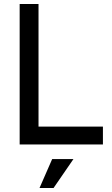

<svg xmlns="http://www.w3.org/2000/svg" viewBox="-20 -720 556 957"><path d="M78 -700H172V-89H493V0H78ZM240 73H346L247 217H177Z"/></svg>

Font: Haskoy Medium
Style: Regular
Weight: 500
Designer: Ertekin Erdin
Foundry: Ertekin Erdin
Version: Version 1.500; ttfautohint (v1.8.3)